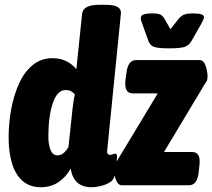

<svg xmlns="http://www.w3.org/2000/svg" viewBox="-20 -774 887 802"><path d="M150 8Q104 8 74 -18.5Q44 -45 30 -92Q16 -139 16 -199Q16 -260 27 -319Q38 -378 60 -426Q82 -474 117 -502.5Q152 -531 199 -531Q233 -531 258 -518Q283 -505 299 -485L323 -717Q327 -754 396 -754H421Q457 -754 472 -744.5Q487 -735 485 -717L428 -148Q425 -127 440 -127Q446 -127 451 -129.5Q456 -132 461 -132Q466 -132 468 -127Q470 -122 468 -107Q467 -92 463.5 -67Q460 -42 456 -32Q449 -14 420 -3Q391 8 362 8Q324 8 302.5 -12Q281 -32 275 -70Q257 -36 225.5 -14Q194 8 150 8ZM220 -125Q246 -125 266 -160L283 -320Q285 -337 287.5 -353.5Q290 -370 293 -379Q287 -387 277.5 -392.5Q268 -398 254 -398Q219 -398 200.5 -343Q182 -288 182 -204Q182 -171 191 -148Q200 -125 220 -125ZM490 0Q477 0 469.5 -12.5Q462 -25 459 -41Q456 -57 456 -67Q456 -80 460 -87Q464 -94 470 -104L639 -384H534Q498 -384 504 -440L508 -468Q514 -523 548 -523H813Q827 -523 834 -510Q841 -497 844 -481Q847 -465 847 -455Q847 -442 843.5 -435.5Q840 -429 833 -419L665 -139H783Q820 -139 813 -83L810 -55Q804 0 769 0ZM786 -718Q832 -718 832 -703Q832 -695 821 -675L780 -603Q770 -585 752 -578.5Q734 -572 686 -572Q639 -572 622.5 -578.5Q606 -585 600 -603L574 -675Q568 -689 568 -699Q568 -709 579.5 -713.5Q591 -718 618 -718Q640 -718 650 -713Q660 -708 668 -694L692 -652L725 -694Q736 -708 749 -713Q762 -718 786 -718Z"/></svg>

Font: Asap Condensed Condensed ExtraBold
Style: Italic
Weight: 800
Width: 3
Italic angle: -6°
Designer: Pablo Cosgaya
Foundry: Omnibus-Type
Version: Version 3.001; ttfautohint (v1.8.4.7-5d5b)